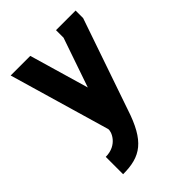

<svg xmlns="http://www.w3.org/2000/svg" viewBox="-200 -585 879 879"><g transform="rotate(-45 239.5 -146.0)"><path d="M171.4 0C176.3 17.6 150.9 83 73.7 83V195.3C188 195.3 247.6 156.2 298.3 0L449.7 -439.5V-488.3H322.8V-439.5L240.2 -199.7L156.2 -488.3H29.3Z"/></g></svg>

Font: Saman Dere
Style: Regular
Weight: 400
Designer: Tuna Ça_lar Gümü_
Foundry: Tuna Ça_lar Gümü_
Version: Version 1.001;hotconv 1.0.109;makeotfexe 2.5.65596